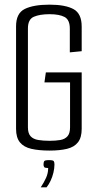

<svg xmlns="http://www.w3.org/2000/svg" viewBox="-20 -644 417 825"><path d="M193 3Q147 3 114.5 -4.5Q82 -12 65.5 -32.5Q49 -53 49 -90V-531Q49 -587 86.5 -605.5Q124 -624 193 -624Q260 -624 295.5 -605Q331 -586 331 -530V-424L280 -419V-521Q280 -559 257.5 -571Q235 -583 193 -583Q151 -583 125.5 -572Q100 -561 100 -522V-97Q100 -71 111.5 -58.5Q123 -46 144.5 -42.5Q166 -39 193 -39Q220 -39 239.5 -42.5Q259 -46 270 -58.5Q281 -71 281 -97V-290H171L177 -333H331V-90Q331 -53 315 -32.5Q299 -12 268 -4.5Q237 3 193 3ZM155 161Q169 140 178 120Q187 100 187 78Q173 78 170 74Q167 70 167 63Q167 53 170 48.5Q173 44 191 44Q208 44 211 48.5Q214 53 214 63Q214 79 209.5 98Q205 117 197 133.5Q189 150 180 161Z"/></svg>

Font: Smooch Sans Thin
Style: Regular
Weight: 400
Version: Version 1.010